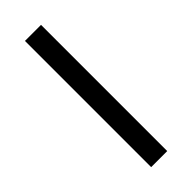

<svg xmlns="http://www.w3.org/2000/svg" viewBox="-222 -681 706 706"><g transform="rotate(-45 131.5 -328.0)"><path d="M89.6 0V-656.3H173.1V0Z"/></g></svg>

Font: Source Sans 3
Style: Regular
Weight: 200
Designer: Paul D. Hunt
Foundry: Adobe
Version: Version 3.046;hotconv 1.0.118;makeotfexe 2.5.65603